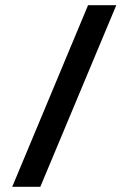

<svg xmlns="http://www.w3.org/2000/svg" viewBox="-20 -718 493 738"><path d="M27 0 318.5 -698H427L135 0Z"/></svg>

Font: Newsreader 9pt SemiBold
Style: Regular
Weight: 600
Designer: Hugues Gentile
Foundry: Production Type
Version: Version 1.003